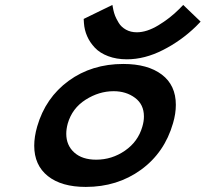

<svg xmlns="http://www.w3.org/2000/svg" viewBox="-20 -734 818 764"><path d="M313 -658.7 427.2 -714.4 431.2 -693.8Q433.6 -682.6 438 -671.1Q442.4 -659.7 452.4 -643.1Q462.4 -626.5 481.2 -616Q500 -605.5 524.4 -605.5Q564 -605.5 610.1 -633.3Q656.2 -661.1 692.9 -697.8L709 -714.4L778.3 -647.9L759.8 -628.9Q701.7 -572.3 628.9 -535.2Q556.2 -498 484.9 -498Q443.4 -498 410.4 -510.5Q377.4 -522.9 357.4 -544.2Q337.4 -565.4 326.7 -590.1Q315.9 -614.7 314 -642.1ZM432.1 -371.1Q374 -371.1 320.6 -337.2Q267.1 -303.2 249.5 -242.2Q243.7 -220.7 243.7 -201.7Q243.7 -155.8 275.4 -127.2Q307.1 -98.6 362.8 -98.6Q425.3 -98.6 477.3 -134.5Q529.3 -170.4 546.4 -230Q552.7 -251 552.7 -270.5Q552.7 -318.4 517.3 -344.7Q481.9 -371.1 432.1 -371.1ZM470.7 -479.5Q567.9 -479.5 623.8 -437.3Q679.7 -395 679.7 -316.9Q679.7 -281.7 668.5 -243.7Q634.8 -126.5 540.8 -58.3Q446.8 9.8 321.3 9.8Q224.6 9.8 170.4 -33.4Q116.2 -76.7 116.2 -154.3Q116.2 -189.5 127.9 -230.5Q161.1 -345.2 253.2 -412.4Q345.2 -479.5 470.7 -479.5Z"/></svg>

Font: Cantarell
Style: Bold Italic
Weight: 700
Italic angle: -16°
Designer: Dave Crossland
Version: Version 1.004